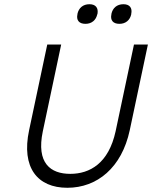

<svg xmlns="http://www.w3.org/2000/svg" viewBox="-20 -881 721 910"><path d="M204 -670 118 -264C80 -86 158 9 299 9C440 9 557 -86 595 -264L681 -670H615L528 -259C495 -107 406 -57 313 -57C220 -57 151 -107 183 -259L270 -670ZM347 -813C341 -786 354 -768 385 -768C415 -768 435 -786 441 -813L442 -815C447 -843 434 -861 404 -861C373 -861 353 -843 347 -815ZM508 -813C502 -786 515 -768 546 -768C576 -768 596 -786 602 -813V-815C608 -843 595 -861 565 -861C534 -861 514 -843 508 -815Z"/></svg>

Font: LT Wave Mono Light
Style: Italic
Weight: 300
Designer: Daniel Lyons
Version: Version 2.5 (Glyphs App)